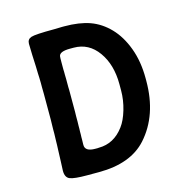

<svg xmlns="http://www.w3.org/2000/svg" viewBox="-105 -803 885 909"><g transform="rotate(-15 338.0 -348.5)"><path d="M470.7 -340.3V-371.1Q470.7 -466.8 425.3 -530.3Q379.9 -593.8 306.2 -593.8H288.1Q237.3 -593.8 233.4 -571.8Q232.4 -566.4 232.4 -540V-507.3L232.9 -494.1Q232.9 -487.3 232.9 -480.5L233.4 -460.4V-419.9L233.9 -406.2V-297.4L233.4 -276.9V-250L232.9 -230Q232.9 -223.1 232.9 -216.3L232.4 -202.6V-189.5L231.9 -175.8V-162.6L231.4 -143.1V-136.7Q231.4 -105 281.2 -105H293L298.8 -105.5Q373 -105.5 421.9 -171.4Q442.9 -199.2 456.8 -246.3Q470.7 -293.5 470.7 -340.3ZM597.7 -353Q597.7 -185.1 503.4 -80.1Q425.3 6.3 269.5 6.3H210.4Q149.4 6.3 127.7 -2.2Q106 -10.7 106 -43.9L107.9 -88.4Q109.9 -133.3 109.9 -144.5L110.8 -167Q111.3 -178.2 111.3 -189.9L112.3 -224.1Q112.3 -235.4 112.3 -246.6L113.3 -292.5V-418L112.8 -452.1V-475.1L112.3 -497.6L111.3 -520Q110.4 -542.5 110.4 -554.2L107.9 -610.4Q106.4 -644 106.4 -666.3Q106.4 -688.5 126.5 -695.3Q146.5 -702.1 239.7 -702.1L278.8 -703.1H289.1Q363.3 -703.1 414.8 -684.6Q466.3 -666 507.3 -623.5Q548.3 -581.1 573 -514.9Q597.7 -448.7 597.7 -365.7Z"/></g></svg>

Font: Averia Sans
Style: Bold
Weight: 700
Version: Version 1.0